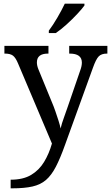

<svg xmlns="http://www.w3.org/2000/svg" viewBox="-20 -786 605 1046"><path d="M38 193Q106 193 149.5 167Q193 141 220 96.5Q247 52 263 -4L78 -441Q65 -472 50.5 -483Q36 -494 7 -494H4V-536H244V-494H241Q181 -494 181 -446Q181 -429 189 -409L262 -231Q272 -208 281.5 -180.5Q291 -153 299 -128Q307 -103 310 -86Q317 -115 328.5 -146Q340 -177 350 -207L417 -402Q426 -426 426 -445Q426 -494 360 -494H357V-536H565V-494H562Q533 -494 518 -479Q503 -464 486 -416L334 4Q308 77 284 123Q260 169 230.5 194.5Q201 220 157 230Q113 240 47 240H38ZM246 -619Q268 -648 292.5 -690Q317 -732 333 -766H440V-756Q428 -739 401 -710Q374 -681 342.5 -652.5Q311 -624 284 -606H246Z"/></svg>

Font: Noto Serif Dives Akuru
Style: Regular
Weight: 400
Designer: Fernando Caro
Foundry: Fernando Caro
Version: Version 2.000; ttfautohint (v1.8.4.7-5d5b)